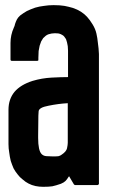

<svg xmlns="http://www.w3.org/2000/svg" viewBox="-20 -720 480 740"><path d="M361.3 -511.7Q361.3 -345.7 361.3 -11.7Q361.3 -9.8 359.4 -8.8Q358.4 -6.8 355.5 -6.8Q327.1 -6.8 269.5 -6.8Q268.6 -6.8 266.6 -7.8Q265.6 -8.8 264.6 -9.8Q258.8 -20.5 246.1 -41Q245.1 -40 245.1 -39.1Q245.1 -39.1 244.1 -38.1Q238.3 -28.3 232.4 -22.5Q226.6 -16.6 214.8 -11.7Q195.3 -4.9 181.6 -2Q168.9 0 146.5 0Q130.9 0 117.2 -2.9Q102.5 -5.9 89.8 -12.7Q78.1 -18.6 67.4 -28.3Q55.7 -37.1 47.9 -47.9Q39.1 -58.6 32.2 -71.3Q26.4 -85 21.5 -99.6Q17.6 -115.2 15.6 -131.8Q12.7 -147.5 12.7 -165Q12.7 -209 12.7 -296.9Q12.7 -337.9 36.1 -366.2Q59.6 -393.6 105.5 -408.2Q141.6 -418.9 178.7 -420.9Q216.8 -422.9 242.2 -422.9Q242.2 -450.2 242.2 -505.9Q242.2 -515.6 242.2 -524.4Q241.2 -534.2 241.2 -542Q240.2 -549.8 238.3 -556.6Q236.3 -563.5 234.4 -569.3Q230.5 -574.2 227.5 -579.1Q224.6 -583 218.8 -585.9Q213.9 -588.9 207 -590.8Q200.2 -591.8 190.4 -591.8Q184.6 -591.8 178.7 -590.8Q172.9 -589.8 167 -587.9Q161.1 -585.9 156.2 -582Q151.4 -578.1 146.5 -573.2Q142.6 -567.4 138.7 -560.5Q135.7 -552.7 132.8 -543.9Q130.9 -535.2 128.9 -523.4Q127.9 -511.7 127.9 -498Q127.9 -495.1 127.9 -490.2Q127.9 -487.3 127 -486.3Q125 -485.4 123 -485.4Q90.8 -485.4 26.4 -485.4Q23.4 -485.4 22.5 -486.3Q20.5 -487.3 20.5 -490.2Q20.5 -501 20.5 -523.4Q20.5 -524.4 20.5 -554.7Q20.5 -585 33.2 -613.3Q35.2 -617.2 36.1 -620.1Q37.1 -624 38.1 -627.9Q41 -636.7 44.9 -644.5Q48.8 -652.3 57.6 -660.2Q70.3 -669.9 84 -677.7Q98.6 -684.6 115.2 -690.4Q131.8 -695.3 149.4 -697.3Q167 -700.2 186.5 -700.2Q211.9 -700.2 228.5 -697.3Q244.1 -694.3 260.7 -689.5Q278.3 -683.6 292 -674.8Q305.7 -666 315.4 -655.3Q326.2 -643.6 336.9 -626Q347.7 -608.4 351.6 -590.8Q355.5 -574.2 357.4 -553.7Q360.4 -534.2 361.3 -511.7ZM140.6 -126Q147.5 -119.1 158.2 -118.2Q168.9 -117.2 182.6 -117.2Q184.6 -117.2 186.5 -117.2Q188.5 -117.2 190.4 -117.2Q200.2 -117.2 206.1 -118.2Q212.9 -120.1 217.8 -124Q235.4 -135.7 238.3 -148.4Q241.2 -162.1 241.2 -169.9Q241.2 -220.7 241.2 -322.3Q205.1 -320.3 167 -312.5Q129.9 -305.7 128.9 -291Q128.9 -285.2 127.9 -274.4Q127 -241.2 127 -196.3Q127 -192.4 127 -188.5Q127 -139.6 140.6 -126Z"/></svg>

Font: Typeface
Style: Regular
Weight: 400
Version: Version 1.0